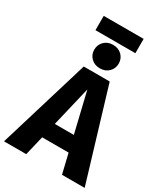

<svg xmlns="http://www.w3.org/2000/svg" viewBox="-261 -1161 1114 1272"><g transform="rotate(30 295.5 -525.0)"><path d="M196.5 -693.4H394.9L603.7 0H430.3L293.1 -573.9L156.8 0H-13.3ZM203.7 -268.1H382.7L409.5 -149.3H177ZM294 -915.2Q335.4 -915.2 361.5 -889.4Q387.6 -863.6 387.6 -825.4Q387.6 -787.6 361.5 -761.8Q335.4 -736 294 -736Q252.9 -736 226.8 -761.8Q200.7 -787.6 200.7 -825.4Q200.7 -863.6 226.8 -889.4Q252.9 -915.2 294 -915.2ZM448.5 -1050.2V-940.7H143.2V-1050.2Z"/></g></svg>

Font: Fira Sans Variable
Style: Regular
Weight: 400
Designer: Carrois Corporate & Edenspiekermann AG
Foundry: Carrois Corporate GbR & Edenspiekermann AG
Version: Version 4.202